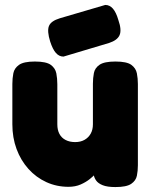

<svg xmlns="http://www.w3.org/2000/svg" viewBox="-20 -749 608 777"><path d="M257 7Q209 7 167.5 -12Q126 -31 95 -65.5Q64 -100 47 -146Q30 -192 30 -246V-409Q30 -432 34 -452.5Q38 -473 57 -486.5Q76 -500 121 -500Q167 -500 185.5 -486.5Q204 -473 208 -452Q212 -431 212 -408V-246Q212 -223 220.5 -207Q229 -191 245.5 -182.5Q262 -174 284 -174Q306 -174 322 -183Q338 -192 347 -208Q356 -224 356 -246V-410Q356 -433 360 -453.5Q364 -474 383 -487Q402 -500 447 -500Q493 -500 511.5 -486.5Q530 -473 534 -452Q538 -431 538 -409V-80Q538 -58 534 -38Q530 -18 511 -5Q492 8 447 8Q414 8 395.5 0.5Q377 -7 369 -18.5Q361 -30 359.5 -41.5Q358 -53 358 -61L375 -56Q375 -56 367 -46.5Q359 -37 343.5 -24.5Q328 -12 306.5 -2.5Q285 7 257 7ZM237 -520Q219 -520 206 -535Q193 -550 183 -581Q170 -623 178 -643.5Q186 -664 222 -675L406 -729Q424 -729 437 -714Q450 -699 459 -668Q473 -628 464 -607Q455 -586 421 -575Z"/></svg>

Font: Fredoka Light
Style: Bold
Weight: 700
Version: Version 2.001